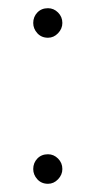

<svg xmlns="http://www.w3.org/2000/svg" viewBox="-20 -442 233 468"><path d="M97 -350Q81 -350 71 -361Q61 -372 61 -386Q61 -401 71 -411.5Q81 -422 97 -422Q111 -422 121.5 -411.5Q132 -401 132 -386Q132 -372 121.5 -361Q111 -350 97 -350ZM97 6Q81 6 71 -5Q61 -16 61 -30Q61 -45 71 -55.5Q81 -66 97 -66Q111 -66 121.5 -55.5Q132 -45 132 -30Q132 -16 121.5 -5Q111 6 97 6Z"/></svg>

Font: Dosis ExtraLight ExtraLight
Style: Regular
Weight: 250
Version: Version 3.001; ttfautohint (v1.8.2)